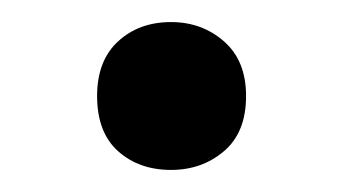

<svg xmlns="http://www.w3.org/2000/svg" viewBox="-20 -412 311 174"><path d="M135 -258Q106 -258 87 -275Q68 -292 68 -325Q68 -357 87 -374.5Q106 -392 135 -392Q163 -392 183 -374.5Q203 -357 203 -325Q203 -292 183 -275Q163 -258 135 -258Z"/></svg>

Font: AR One Sans Medium
Style: Regular
Weight: 500
Designer: Niteesh Yadav
Foundry: Niteesh Yadav
Version: Version 1.001;gftools[0.9.33]